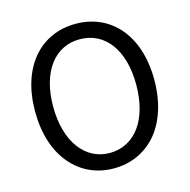

<svg xmlns="http://www.w3.org/2000/svg" viewBox="-110 -854 962 974"><g transform="rotate(-15 371.0 -366.5)"><path d="M146 -90C201 -24 279 13 371 13C463 13 541 -24 597 -90C652 -156 684 -252 684 -369C684 -604 555 -746 371 -746C187 -746 58 -604 58 -369C58 -252 90 -156 146 -90ZM530 -150C492 -98 437 -68 371 -68C305 -68 251 -98 213 -150C175 -202 153 -278 153 -369C153 -552 239 -665 371 -665C503 -665 589 -552 589 -369C589 -278 568 -202 530 -150Z"/></g></svg>

Font: GenSenRounded2 TW R
Style: Regular
Weight: 400
Version: Version 2.100;PS 2.1;hotconv 16.6.51;makeotf.lib2.5.65220 DE